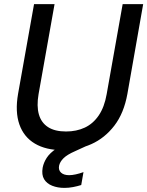

<svg xmlns="http://www.w3.org/2000/svg" viewBox="-20 -720 718 936"><path d="M285 12Q204 12 150 -20Q96 -52 74.5 -113.5Q53 -175 68 -262L146 -700H246L168 -261Q158 -203 169.5 -162.5Q181 -122 214 -100.5Q247 -79 302 -79Q353 -79 393.5 -98Q434 -117 461.5 -157.5Q489 -198 500 -261L578 -700H678L601 -262Q584 -168 537.5 -107.5Q491 -47 425.5 -17.5Q360 12 285 12ZM294 196Q261 196 234.5 185.5Q208 175 195 153.5Q182 132 188 97Q193 72 208 49Q223 26 254.5 4.5Q286 -17 336 -37L390 -59L405 -10L346 17Q307 34 289.5 51.5Q272 69 268 88Q264 109 277.5 121.5Q291 134 317 134Q331 134 349.5 130Q368 126 387 119L376 182Q357 188 336 192Q315 196 294 196Z"/></svg>

Font: DM Sans Medium
Style: Italic
Weight: 500
Italic angle: -10°
Designer: Colophon Foundry, Jonny Pinhorn
Foundry: Colophon Foundry
Version: Version 4.004;gftools[0.9.30]